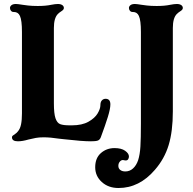

<svg xmlns="http://www.w3.org/2000/svg" viewBox="-20 -698 966 962"><path d="M40 -10Q40 -15 43.5 -18Q47 -21 55.5 -26.5Q64 -32 70 -40Q81 -53 85.5 -75Q90 -97 90 -130V-538Q90 -596 80 -618Q71 -638 50 -638H48Q40 -638 35 -644Q30 -650 30 -658Q30 -666 37.5 -672Q45 -678 60 -678Q69 -678 93 -674Q99 -673 119.5 -670.5Q140 -668 169 -668Q209 -668 237 -674Q257 -678 270 -678Q284 -678 292 -672.5Q300 -667 300 -658Q300 -653 296.5 -649Q293 -645 285 -640Q277 -635 270 -628Q250 -608 250 -558V-180Q250 -129 258 -105.5Q266 -82 281.5 -76Q297 -70 330 -70H340Q391 -70 423 -88Q455 -106 469 -129.5Q483 -153 483 -171Q483 -187 490.5 -195Q498 -203 509 -203Q533 -203 533 -175Q533 -153 520.5 -112.5Q508 -72 485 -10Q480 3 469.5 6.5Q459 10 435 10Q392 10 305 0L277 -3Q232 -10 199 -10Q176 -10 159.5 -7Q143 -4 123 1Q92 10 70 10Q40 10 40 -10ZM457 140Q457 94 485.5 69Q514 44 554 44Q588 44 607 57.5Q626 71 626 86Q626 94 622 100Q618 106 610 106Q605 106 602 105Q591 101 582 110Q573 119 573 133Q573 146 582.5 153.5Q592 161 608 161Q630 161 646.5 146Q663 131 672 105Q681 77 683.5 36.5Q686 -4 686 -79V-538Q686 -596 676 -618Q667 -638 646 -638H644Q636 -638 631 -644Q626 -650 626 -658Q626 -666 633.5 -672Q641 -678 656 -678Q665 -678 689 -674Q695 -673 715.5 -670.5Q736 -668 765 -668Q805 -668 833 -674Q853 -678 866 -678Q880 -678 888 -672.5Q896 -667 896 -658Q896 -653 892.5 -649Q889 -645 881 -640Q873 -635 866 -628Q846 -608 846 -558V-140Q846 -40 825 29Q804 98 756 153Q678 244 574 244Q523 244 490 214Q457 184 457 140Z"/></svg>

Font: Raigarh
Style: Bold
Weight: 700
Designer: jaikishan Patel
Foundry: MagicType
Version: Version 1.000